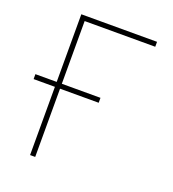

<svg xmlns="http://www.w3.org/2000/svg" viewBox="-131 -814 825 915"><g transform="rotate(20 281.5 -357.0)"><path d="M125 0H151V-346H347V-371H151V-689H509V-714H125V-371H17V-346H125Z"/></g></svg>

Font: Noto Sans Mono SemiCondensed Thin
Style: Regular
Weight: 100
Width: 4
Designer: Monotype Design Team
Foundry: Monotype Imaging Inc.
Version: Version 2.014